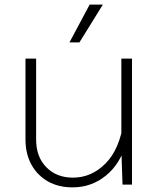

<svg xmlns="http://www.w3.org/2000/svg" viewBox="-20 -797 690 829"><path d="M136 -544V-194Q136 -120 180 -75Q224 -30 295 -30Q375 -30 436 -91.5Q497 -153 514 -274L525 -180Q500 -90 437.5 -39Q375 12 293 12Q232 12 186.5 -14Q141 -40 115.5 -86.5Q90 -133 90 -195V-544ZM550 -544V0H509L504 -149V-544ZM280 -614 367 -777H424L323 -614Z"/></svg>

Font: Azeret Mono Thin
Style: Regular
Weight: 100
Designer: Martin Vácha
Foundry: Displaay
Version: Version 1.002